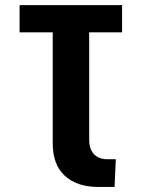

<svg xmlns="http://www.w3.org/2000/svg" viewBox="-20 -741 571 761"><path d="M368.7 0Q286.1 0 237.5 -43.7Q189 -87.4 189 -172.9V-612.8H57.6V-720.7H463.9V-612.8H333.5V-188.5Q333.5 -149.4 352.8 -129.6Q372.1 -109.9 404.8 -109.9H439L434.1 0Z"/></svg>

Font: Monda
Style: Bold
Weight: 700
Designer: Vernon Adams
Foundry: Vernon Adams
Version: Version 2.100; ttfautohint (v1.8.3)